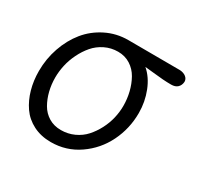

<svg xmlns="http://www.w3.org/2000/svg" viewBox="-129 -715 894 873"><g transform="rotate(30 318.0 -278.0)"><path d="M309.1 -566.9 581.1 -565.9Q600.6 -564.5 612.8 -554.7Q625 -544.9 625 -529.8Q623.5 -511.2 611.8 -500Q600.1 -488.8 578.1 -488.8Q557.1 -488.8 533.9 -490.5Q510.7 -492.2 480.7 -495.6Q450.7 -499 437 -500Q474.1 -468.3 495.1 -415Q516.1 -361.8 516.1 -303.2Q516.1 -221.7 481 -150.1Q445.8 -78.6 380.6 -33.7Q315.4 11.2 234.9 11.2Q183.1 11.2 142.3 -9.5Q101.6 -30.3 76.9 -65.9Q52.2 -101.6 39.6 -146.5Q26.9 -191.4 26.9 -242.2Q26.9 -306.2 47.4 -365.2Q67.9 -424.3 104.2 -469Q140.6 -513.7 194.1 -540.3Q247.6 -566.9 309.1 -566.9ZM247.1 -59.1Q283.7 -59.1 315.7 -73.7Q347.7 -88.4 369.6 -112.8Q391.6 -137.2 407.7 -168.2Q423.8 -199.2 431.4 -231.7Q439 -264.2 439 -295.9Q439 -333 430.4 -367.9Q421.9 -402.8 405.3 -432.4Q388.7 -461.9 360.4 -480Q332 -498 295.9 -498Q259.3 -498 227.5 -482.4Q195.8 -466.8 174.1 -441.4Q152.3 -416 136.5 -383.8Q120.6 -351.6 113.3 -318.4Q106 -285.2 106 -253.9Q106 -217.3 114.3 -183.6Q122.6 -149.9 138.9 -121.3Q155.3 -92.8 183.1 -75.9Q210.9 -59.1 247.1 -59.1Z"/></g></svg>

Font: BPreplay
Style: Italic
Weight: 400
Italic angle: -6°
Designer: Magenta/George Triantafyllakos
Foundry: Magenta/George Triantafyllakos
Version: Version 1.00